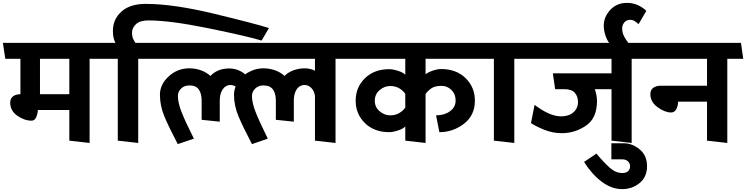

<svg xmlns="http://www.w3.org/2000/svg" viewBox="-31 -978 5188 1335"><path d="M451 0V-213H232Q232 -190 221.5 -164.5Q211 -139 189 -139Q138 -139 89 -173.5Q40 -208 40 -265Q40 -294 60 -308.5Q80 -323 111 -323V-569H6L-11 -680H686L703 -569H592V16ZM451 -569H247V-323H451Z M1788 -696Q1689 -726 1420.5 -781Q1152 -836 1001 -836Q941 -836 914 -809.5Q887 -783 887 -752Q887 -722 896 -705.5Q905 -689 910 -680H1023L1041 -569H930V16L788 0V-569H697L680 -680H772Q766 -689 760 -710Q754 -731 754 -763Q754 -844 813.5 -897.5Q873 -951 982 -951Q1175 -951 1462 -881.5Q1749 -812 1839 -783Z M2159 0V-311Q2154 -345 2134 -366Q2114 -387 2086 -387Q2052 -387 2032 -357Q2012 -327 2012 -280V-132L1887 -145V-280Q1887 -327 1867 -355.5Q1847 -384 1800 -384Q1766 -384 1743.5 -362Q1721 -340 1721 -311Q1721 -265 1745 -202.5Q1769 -140 1831 -14L1721 24Q1659 -94 1627.5 -168.5Q1596 -243 1596 -319Q1596 -334 1599 -348.5Q1602 -363 1607 -376Q1600 -381 1590.5 -384Q1581 -387 1571 -387Q1538 -387 1517.5 -357Q1497 -327 1497 -280V-132L1371 -145V-280Q1371 -327 1351.5 -355.5Q1332 -384 1286 -384Q1250 -384 1228 -362Q1206 -340 1206 -311Q1206 -265 1230 -202.5Q1254 -140 1317 -14L1205 24Q1143 -94 1112 -168.5Q1081 -243 1081 -319Q1081 -391 1142 -447Q1203 -503 1286 -503Q1328 -503 1366.5 -489Q1405 -475 1432 -450Q1457 -476 1489.5 -489Q1522 -502 1562 -502Q1594 -502 1623 -491Q1652 -480 1674 -461Q1700 -480 1732.5 -491.5Q1765 -503 1800 -503Q1843 -503 1882 -489Q1921 -475 1947 -450Q1973 -476 2010.5 -489.5Q2048 -503 2088 -503Q2105 -503 2125.5 -498.5Q2146 -494 2159 -486V-569H1035L1018 -680H2396L2413 -569H2302V16Z M2675 -59Q2571 -59 2506.5 -122Q2442 -185 2442 -278Q2442 -371 2506.5 -434Q2571 -497 2675 -497Q2701 -497 2737 -485.5Q2773 -474 2787 -458V-569H2408L2391 -680H3301L3317 -569H2928V-461Q2942 -474 2975.5 -486Q3009 -498 3036 -498Q3142 -498 3206.5 -434.5Q3271 -371 3271 -278Q3271 -176 3195 -117.5Q3119 -59 3024 -59L3001 -176Q3059 -176 3098 -204.5Q3137 -233 3137 -279Q3137 -324 3108 -352.5Q3079 -381 3039 -381Q2992 -381 2967 -363Q2942 -345 2928 -324V16L2787 0V-99Q2773 -83 2737 -71Q2701 -59 2675 -59ZM2575 -277Q2575 -233 2608.5 -204.5Q2642 -176 2682 -176Q2719 -176 2746 -192.5Q2773 -209 2787 -230V-325Q2773 -347 2746 -363.5Q2719 -380 2682 -380Q2642 -380 2608.5 -351.5Q2575 -323 2575 -277Z M3403 0V-569H3312L3295 -680H3638L3656 -569H3545V16Z M4221 0V-358H4105Q4111 -340 4115.5 -319Q4120 -298 4120 -275Q4120 -156 4043 -104Q3966 -52 3876 -52Q3815 -52 3758 -74Q3701 -96 3661 -122L3686 -249Q3734 -212 3781.5 -190.5Q3829 -169 3871 -169Q3925 -169 3956.5 -197.5Q3988 -226 3988 -269Q3988 -306 3966.5 -332Q3945 -358 3891 -358H3829L3813 -468H4221V-569H3650L3633 -680H4456L4473 -569H4361V16Z M4116 90Q4168 152 4209 188.5Q4250 225 4296 225Q4323 225 4336.5 212Q4350 199 4350 178Q4350 158 4335.5 144Q4321 130 4296 130H4220V18H4305Q4365 18 4416.5 60.5Q4468 103 4468 178Q4468 252 4416.5 294.5Q4365 337 4294 337Q4222 337 4153.5 286Q4085 235 4030 148Z M4343 -674H4209Q4190 -696 4178.5 -732Q4167 -768 4167 -799Q4167 -860 4212 -909Q4257 -958 4329 -958Q4373 -958 4410 -939.5Q4447 -921 4463 -902L4409 -810Q4396 -822 4382.5 -831Q4369 -840 4350 -840Q4324 -840 4309.5 -821.5Q4295 -803 4295 -781Q4295 -749 4310.5 -721Q4326 -693 4343 -674Z M4885 0V-271H4684Q4684 -249 4674.5 -225.5Q4665 -202 4645 -197Q4643 -197 4640.5 -196.5Q4638 -196 4635 -196Q4592 -196 4541.5 -232.5Q4491 -269 4491 -324Q4491 -352 4510.5 -367Q4530 -382 4564 -382H4885V-569H4466L4449 -680H5121L5137 -569H5026V16Z"/></svg>

Font: Palanquin Dark
Style: Regular
Weight: 400
Designer: Pria Ravichandran
Version: Version 1.001